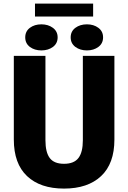

<svg xmlns="http://www.w3.org/2000/svg" viewBox="-20 -1053 724 1085"><path d="M177.7 -959.5V-1032.7H506.3V-959.5ZM213.9 -915.5Q252 -915.5 278.8 -895.8Q305.7 -876 305.7 -841.8Q305.7 -807.6 279.1 -787.8Q252.4 -768.1 213.9 -768.1Q175.3 -768.1 148.9 -787.8Q122.6 -807.6 122.6 -841.8Q122.6 -876 148.9 -895.8Q175.3 -915.5 213.9 -915.5ZM471.2 -768.1Q432.6 -768.1 406 -787.8Q379.4 -807.6 379.4 -841.8Q379.4 -876 406 -895.8Q432.6 -915.5 471.2 -915.5Q509.3 -915.5 535.9 -895.8Q562.5 -876 562.5 -841.8Q562.5 -807.6 535.9 -787.8Q509.3 -768.1 471.2 -768.1ZM626.5 -264.6Q626.5 -128.4 551.3 -57.9Q476.1 12.7 341.8 12.7Q207.5 12.7 132.8 -57.9Q58.1 -128.4 58.1 -264.6V-737.3H236.8V-260.7Q236.8 -192.4 261.2 -159.9Q285.6 -127.4 341.8 -127.4Q398.4 -127.4 423.3 -160.2Q448.2 -192.9 448.2 -260.7V-737.3H626.5Z"/></svg>

Font: Epilogue ExtraBold
Style: Regular
Weight: 800
Designer: Tyler Finck
Foundry: Etcetera Type Co
Version: Version 2.112